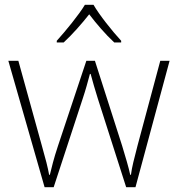

<svg xmlns="http://www.w3.org/2000/svg" viewBox="-20 -784 746 805"><path d="M372 -764H336C311 -722 255 -654 218 -613V-606H247C284 -640 324 -686 354 -724C383 -686 422 -640 459 -606H488V-613C451 -653 396 -722 372 -764ZM390 -371 509 1H548L691 -529H652L557 -175C542 -117 533 -83 529 -51H526C519 -84 507 -123 492 -173L378 -529H342L223 -172C204 -115 197 -83 189 -51H186C180 -84 172 -115 155 -175L57 -529H15L167 1H205L327 -371C339 -407 348 -440 357 -474H360C369 -440 378 -410 390 -371Z"/></svg>

Font: Noto Sans Telugu ExtraLight
Style: Regular
Weight: 200
Designer: Jelle Bosma - Monotype Design Team
Foundry: Monotype Imaging Inc.
Version: Version 2.005